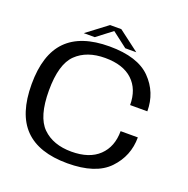

<svg xmlns="http://www.w3.org/2000/svg" viewBox="-139 -923 1034 1058"><g transform="rotate(20 378.0 -394.0)"><path d="M367 4.5Q199 4.5 116.2 -80Q33.5 -164.5 33.5 -338.5Q33.5 -512 116.2 -596.2Q199 -680.5 367 -680.5Q532.5 -680.5 608.2 -603.5Q684 -526.5 684 -415.5H583Q583 -508 527.2 -560.2Q471.5 -612.5 366 -612.5Q258.5 -612.5 196.8 -552.5Q135 -492.5 135 -338.5Q135 -184.5 196.8 -124Q258.5 -63.5 366 -63.5Q471 -63.5 527 -117.2Q583 -171 583 -262.5H684Q684 -153 608.5 -74.2Q533 4.5 367 4.5ZM207.5 -700.5 328.5 -792H394.5L515.5 -700.5H451L361.5 -769L272 -700.5Z"/></g></svg>

Font: Anybody ExtraExpanded
Style: Regular
Weight: 400
Width: 8
Designer: Tyler Finck
Foundry: Etcetera Type Company
Version: Version 1.010; ttfautohint (v1.8.3) -l 8 -r 50 -G 200 -x 14 